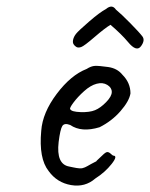

<svg xmlns="http://www.w3.org/2000/svg" viewBox="-20 -589 466 596"><path d="M309 -561Q328 -577 340 -559Q356 -546 384.5 -517Q413 -488 422 -476Q431 -464 418 -446Q404 -426 377 -459Q357 -483 323 -512Q306 -502 273.5 -474Q241 -446 232 -443Q223 -440 217.5 -443Q212 -446 208.5 -451.5Q205 -457 207 -466Q209 -475 216 -484Q223 -493 256.5 -522Q290 -551 309 -561ZM198 -250Q202 -242 230 -241Q258 -240 275 -247Q292 -254 309.5 -272Q327 -290 327 -303.5Q327 -317 313 -325.5Q299 -334 280 -329Q261 -324 241 -306Q221 -288 208 -270.5Q195 -253 198 -250ZM280 -90Q287 -96 297.5 -106.5Q308 -117 313 -117Q318 -117 323.5 -112Q329 -107 331 -106Q347 -106 326.5 -80Q306 -54 276 -35Q244 -7 200.5 -14.5Q157 -22 131 -58Q100 -97 108 -183Q112 -239 156 -297.5Q200 -356 249 -375Q263 -384 275 -384.5Q287 -385 315.5 -381Q344 -377 360 -357Q385 -332 385 -299Q381 -275 354 -244Q327 -213 289 -194Q233 -177 198 -201Q180 -208 173.5 -198Q167 -188 162 -148Q154 -79 195 -72Q199 -71 207 -69.5Q215 -68 217.5 -67.5Q220 -67 226 -66.5Q232 -66 236 -67Q244 -69 251.5 -73.5Q259 -78 263 -80Q271 -84 273.5 -85.5Q276 -87 276.5 -87Q277 -87 278.5 -88Q280 -89 280 -90Z"/></svg>

Font: Caveat
Style: Regular
Weight: 400
Designer: Pablo Impallari
Foundry: Creative Lab NY
Version: Version 1.096; ttfautohint (v1.3)